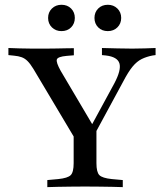

<svg xmlns="http://www.w3.org/2000/svg" viewBox="-20 -768 675 788"><path d="M310.5 -160.5 116.9 -485.5Q104 -506.5 93.1 -517.3Q82.3 -528.2 69 -533.1Q55.6 -537.9 37.9 -539.5L14.5 -541.9V-571Q33.9 -570.2 59.7 -569.4Q85.5 -568.5 112.1 -568.5H116.9H123.4Q145.2 -568.5 167.7 -568.5Q190.3 -568.5 211.7 -569Q233.1 -569.4 251.2 -569.8Q269.4 -570.2 283.1 -570.2V-541.1L254 -538.7Q216.9 -535.5 213.3 -523.8Q209.7 -512.1 229 -477.4L367.7 -242.7L342.7 -229.8L449.2 -425.8Q478.2 -480.6 470.2 -507.7Q462.1 -534.7 414.5 -540.3L398.4 -541.9V-571Q429 -570.2 461.3 -569.4Q493.5 -568.5 522.6 -568.5Q550.8 -568.5 574.6 -569.4Q598.4 -570.2 618.5 -571V-541.9L606.5 -540.3Q581.5 -535.5 561.7 -525.8Q541.9 -516.1 524.2 -494.8Q506.5 -473.4 485.5 -433.1L337.9 -160.5ZM323.4 -2.4Q296 -2.4 268.5 -2Q241.1 -1.6 216.5 -1.2Q191.9 -0.8 174.2 0V-29L219.4 -33.1Q258.1 -37.1 270.2 -49.2Q282.3 -61.3 282.3 -98.4V-250.8L337.1 -193.5L375.8 -255.6V-98.4Q375.8 -61.3 387.9 -49.2Q400 -37.1 438.7 -33.1L483.9 -29V0Q466.1 -0.8 441.5 -1.2Q416.9 -1.6 389.5 -2Q362.1 -2.4 334.7 -2.4H329ZM232.3 -640.3Q208.9 -640.3 193.1 -655.6Q177.4 -671 177.4 -694.4Q177.4 -717.7 193.1 -733.1Q208.9 -748.4 232.3 -748.4Q256.5 -748.4 271.8 -733.1Q287.1 -717.7 287.1 -694.4Q287.1 -671 271.8 -655.6Q256.5 -640.3 232.3 -640.3ZM422.6 -640.3Q398.4 -640.3 383.1 -655.6Q367.7 -671 367.7 -694.4Q367.7 -717.7 383.1 -733.1Q398.4 -748.4 422.6 -748.4Q446 -748.4 461.7 -733.1Q477.4 -717.7 477.4 -694.4Q477.4 -671 461.7 -655.6Q446 -640.3 422.6 -640.3Z"/></svg>

Font: Playfair 5pt SemiExpanded Light Medium
Style: Regular
Weight: 500
Version: Version 2.203